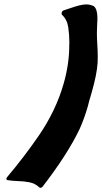

<svg xmlns="http://www.w3.org/2000/svg" viewBox="-20 -810 474 892"><path d="M168.9 62.5Q164.6 62.5 162.1 60.1Q143.1 42 116.7 36.9Q90.3 31.7 61.5 31.2Q37.1 30.3 14.6 26.9Q9.8 25.9 9.8 21Q9.8 19.5 10.3 17.6Q11.2 15.6 12.7 13.2Q93.3 -82 162.1 -182.6Q239.7 -296.4 275.4 -420.4Q301.8 -511.7 301.8 -599.6Q301.8 -604 302.2 -608.9V-614.7Q302.2 -647.9 297.1 -683.3Q292 -718.8 268.1 -741.2Q266.1 -743.7 266.1 -746.6Q266.1 -747.1 266.4 -749Q266.6 -751 267.6 -753.9Q269.5 -759.8 276.9 -762.2L301.8 -770.5Q355 -789.6 381.8 -789.6Q394.5 -789.6 409.7 -784.2Q432.6 -776.9 432.6 -722.2Q432.6 -708.5 431.2 -691.4Q430.2 -675.8 430.2 -657.7Q430.2 -632.3 432.1 -601.6Q434.1 -574.7 434.1 -546.9Q434.1 -533.2 433.6 -519Q430.2 -464.4 405.3 -377.9L394.5 -341.3L387.7 -314.9Q372.6 -261.7 349.6 -210Q293 -91.8 177.2 58.1Q173.3 62.5 168.9 62.5Z"/></svg>

Font: Weird Comic
Style: Italic
Weight: 400
Italic angle: -16°
Designer: GGBotNet
Foundry: GGBotNet
Version: 0.80